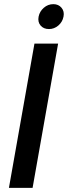

<svg xmlns="http://www.w3.org/2000/svg" viewBox="-20 -905 327 925"><path d="M146 -695H260L137 0H23ZM216 -765Q190 -765 175.5 -782Q161 -799 166 -825Q171 -850 191 -867.5Q211 -885 237 -885Q262 -885 276.5 -867.5Q291 -850 286 -825Q281 -799 261 -782Q241 -765 216 -765Z"/></svg>

Font: SVN-Poppins Medium
Style: Italic
Weight: 500
Italic angle: -10°
Designer: Ninad Kale (Devanagari), Jonny Pinhorn (Latin)
Foundry: Indian Type Foundry
Version: Version 3.002 2017; ttfautohint (v1.8.3)